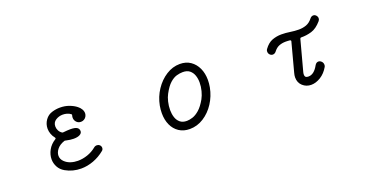

<svg xmlns="http://www.w3.org/2000/svg" viewBox="-26 -1035 3052 1575"><g transform="rotate(-20 1500.0 -247.0)"><path d="M355 -17Q320 -37 303 -69Q286 -101 286 -136Q286 -177 307.5 -216Q329 -255 371 -281Q379 -285 374 -294Q357 -315 349 -338Q341 -361 341 -383Q341 -424 364.5 -457.5Q388 -491 427 -502Q460 -512 495 -512Q538 -512 574.5 -498.5Q611 -485 636 -465Q653 -452 663.5 -434.5Q674 -417 674 -398Q674 -384 666 -370Q659 -358 646.5 -350.5Q634 -343 619 -343Q595 -343 580 -359.5Q565 -376 565 -398Q565 -408 568 -417Q569 -419 569 -422Q569 -426 565 -429Q551 -440 533 -445Q515 -450 497 -450Q463 -450 435 -432Q407 -414 407 -379Q407 -360 416 -342.5Q425 -325 442 -314Q447 -311 453 -312Q471 -314 486 -315Q501 -316 514 -316Q555 -316 572 -305Q589 -294 589 -273Q589 -255 569.5 -244Q550 -233 515 -233Q486 -233 447 -242Q441 -245 435 -242Q393 -228 371 -200.5Q349 -173 349 -144Q349 -114 373 -91Q395 -70 424.5 -60.5Q454 -51 486 -51Q528 -51 570.5 -65.5Q613 -80 647 -108Q658 -118 674 -118Q688 -118 698 -109Q709 -98 709 -84Q709 -69 698 -60Q652 -22 598 -2Q544 18 490 18Q417 18 355 -17Z M1438 18Q1384 18 1345 -8Q1306 -34 1285.5 -79Q1265 -124 1265 -182Q1265 -214 1271 -247Q1285 -320 1325 -380Q1365 -440 1421.5 -476Q1478 -512 1541 -512Q1595 -512 1633.5 -485.5Q1672 -459 1693 -413.5Q1714 -368 1714 -310Q1714 -280 1708 -247Q1694 -174 1655 -114Q1616 -54 1559.5 -18Q1503 18 1438 18ZM1438 -53Q1460 -53 1488.5 -62Q1517 -71 1548 -98Q1579 -125 1609 -178Q1624 -205 1633.5 -241.5Q1643 -278 1643 -314Q1643 -348 1633 -376.5Q1623 -405 1601 -423Q1579 -441 1541 -441Q1516 -441 1487.5 -433Q1459 -425 1429 -398.5Q1399 -372 1369 -316Q1355 -291 1346.5 -255Q1338 -219 1338 -183Q1338 -149 1347.5 -119.5Q1357 -90 1379 -71.5Q1401 -53 1438 -53Z M2726 -505Q2741 -492 2741 -475Q2741 -463 2732 -452Q2689 -402 2643.5 -388.5Q2598 -375 2552 -376Q2544 -376 2542 -368L2471 -103Q2468 -91 2468 -82Q2468 -60 2484 -56Q2489 -55 2492.5 -54.5Q2496 -54 2500 -54Q2549 -54 2586 -122Q2598 -142 2617 -142Q2626 -142 2634 -137Q2655 -124 2655 -100Q2655 -91 2651 -83Q2623 -34 2581 -8Q2539 18 2498 18Q2455 18 2424 -10Q2393 -38 2393 -84Q2393 -102 2399 -123L2466 -375V-377Q2466 -383 2458 -385Q2448 -386 2439 -386.5Q2430 -387 2421 -387Q2390 -387 2363.5 -377Q2337 -367 2315 -338Q2303 -323 2285 -323Q2276 -323 2267 -329Q2250 -341 2250 -362Q2250 -375 2257 -383Q2289 -427 2327.5 -441Q2366 -455 2407 -455Q2445 -455 2483 -449Q2521 -443 2557 -443Q2592 -443 2622.5 -454Q2653 -465 2678 -497Q2690 -512 2707 -512Q2718 -512 2726 -505Z"/></g></svg>

Font: Kiwi Maru
Style: Regular
Weight: 400
Designer: Hiroki-Chan
Version: Version 1.100